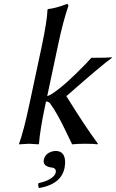

<svg xmlns="http://www.w3.org/2000/svg" viewBox="-20 -718 579 959"><path d="M258.3 36.1Q299.8 36.1 304.7 81.5Q306.6 100.1 302.2 122.1Q286.6 195.3 194.3 217.3Q184.6 219.7 174.8 221.2Q168.9 212.4 171.9 196.8Q236.8 183.1 255.4 151.9Q257.8 147.5 258.3 144Q262.7 122.6 238.8 118.7Q235.4 118.2 232.9 118.2Q193.8 110.8 198.7 81.1Q199.2 79.6 199.2 79.1Q205.6 49.3 238.8 39.1Q248 36.1 258.3 36.1ZM127.4 -200.2 187.5 -481.9Q215.3 -613.3 217.3 -669.9L220.2 -672.9Q255.4 -675.8 314.5 -698.2Q322.3 -696.3 321.3 -688Q293.9 -606.9 271.5 -500L215.8 -237.8Q227.1 -240.7 243.7 -252Q307.6 -294.4 409.7 -400.4Q424.3 -415.5 436 -429.2Q517.6 -429.2 537.6 -432.1L539.1 -429.2Q487.3 -392.1 333.5 -256.8Q319.8 -245.1 311.5 -237.8Q401.9 -91.3 469.2 0L466.3 2.9Q451.7 0 407.2 0Q367.2 0 340.3 2.9Q325.7 -25.9 304.7 -70.8Q264.2 -155.3 229 -203.1Q222.2 -210 210 -211.4L207.5 -200.2Q179.2 -67.4 174.8 0L172.4 2.9Q170.4 2.9 125 0L75.2 2.9V0Q98.6 -64 127.4 -200.2Z"/></svg>

Font: Linux Biolinum Capitals O
Style: Italic Samll Caps
Weight: 400
Italic angle: -12°
Designer: Philipp H. Poll
Foundry: Philipp H. Poll
Version: Version 0.6.2